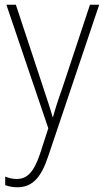

<svg xmlns="http://www.w3.org/2000/svg" viewBox="-20 -549 442 811"><path d="M7 -529 184 -7 149 101C122 180 94 207 50 207C33 207 18 203 2 197V233C19 239 34 242 53 242C117 242 154 201 184 110L399 -529H360L242 -173C225 -126 213 -88 204 -55H202C195 -82 184 -114 164 -175L47 -529Z"/></svg>

Font: Noto Sans SemiCondensed ExtraLight
Style: Regular
Weight: 200
Width: 4
Designer: Monotype Design Team
Foundry: Monotype Imaging Inc.
Version: Version 2.013